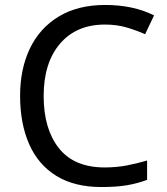

<svg xmlns="http://www.w3.org/2000/svg" viewBox="-20 -744 672 774"><path d="M403 -645Q288 -645 222 -568Q156 -491 156 -357Q156 -224 217.5 -146.5Q279 -69 402 -69Q449 -69 491 -77Q533 -85 573 -97V-19Q533 -4 490.5 3Q448 10 389 10Q280 10 207 -35Q134 -80 97.5 -163Q61 -246 61 -358Q61 -466 100.5 -548.5Q140 -631 217 -677.5Q294 -724 404 -724Q517 -724 601 -682L565 -606Q532 -621 491.5 -633Q451 -645 403 -645Z"/></svg>

Font: Noto Sans Imperial Aramaic
Style: Regular
Weight: 400
Designer: Monotype Design Team
Foundry: Monotype Imaging Inc.
Version: Version 2.001; ttfautohint (v1.8.4.7-5d5b)